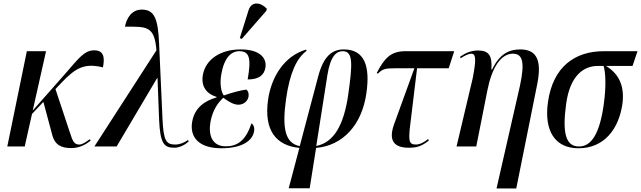

<svg xmlns="http://www.w3.org/2000/svg" viewBox="-20 -824 3606 1080"><path d="M21 0H119L160 -183L224 -251L275 -61C289 -13 319 9 381 9C432 9 469 -16 490 -33L485 -41C466 -27 444 -11 426 -11C397 -11 389 -29 373 -79L292 -323L327 -360C407 -444 457 -470 559 -445C571 -504 562 -541 510 -541C454 -541 421 -494 351 -414L164 -202L239 -536H131Z M511 0H636L864 -385H866L875 -150C881 -19 901 7 960 7C988 7 1018 -7 1041 -28L1038 -37C1018 -22 991 -11 966 -11C913 -11 900 -34 894 -156L875 -578C869 -716 850 -770 778 -770C718 -770 691 -718 683 -674C804 -674 849 -680 860 -541Z M1340 -605 1478 -763 1481 -775C1446 -812 1395 -819 1378 -766L1329 -610ZM1225 10C1344 10 1401 -34 1409 -85C1413 -104 1407 -123 1394 -130C1361 -26 1308 -1 1250 -1C1172 -1 1151 -65 1164 -139C1177 -209 1209 -249 1236 -274C1271 -248 1298 -235 1321 -235C1349 -235 1373 -254 1378 -280C1381 -300 1375 -313 1366 -320C1334 -316 1290 -305 1239 -287C1226 -302 1214 -348 1225 -407C1241 -499 1280 -536 1326 -536C1384 -536 1394 -495 1373 -377C1439 -377 1466 -403 1473 -444C1481 -491 1450 -546 1333 -546C1224 -546 1137 -493 1121 -402C1110 -339 1141 -296 1198 -279V-276C1130 -257 1074 -216 1061 -139C1046 -54 1097 10 1225 10Z M1604 235H1722L1758 8C1909 -5 2016 -122 2041 -300C2063 -453 2030 -546 1914 -546C1847 -546 1799 -507 1769 -391L1666 -2C1581 -19 1567 -108 1589 -267C1610 -414 1649 -498 1705 -538L1701 -545C1581 -509 1507 -395 1488 -264C1463 -88 1535 -5 1664 8ZM1822 -404C1839 -509 1872 -536 1908 -536C1967 -536 1963 -464 1939 -293C1914 -117 1856 -22 1759 -3Z M2280 7C2324 7 2351 -1 2392 -33L2388 -42C2367 -24 2342 -11 2319 -11C2280 -11 2279 -34 2285 -101L2326 -440H2504L2535 -536H2260C2180 -536 2143 -499 2099 -413L2106 -410C2132 -437 2149 -440 2206 -440H2311L2196 -123C2164 -32 2197 7 2280 7Z M2773 236H2884L3002 -351C3029 -487 2998 -546 2906 -546C2846 -546 2791 -523 2748 -433H2744C2750 -513 2728 -540 2669 -540C2630 -540 2598 -526 2568 -505L2571 -496C2595 -512 2617 -522 2630 -522C2657 -522 2660 -493 2639 -384L2548 0H2659L2722 -318C2747 -443 2797 -522 2865 -522C2922 -522 2932 -470 2905 -343Z M3234 10C3380 10 3461 -100 3481 -239C3495 -343 3459 -410 3389 -453H3538L3566 -536H3376C3215 -536 3090 -450 3062 -248C3040 -89 3101 10 3234 10ZM3237 0C3161 0 3142 -78 3165 -243C3188 -404 3267 -453 3342 -453H3375C3386 -421 3391 -341 3376 -236C3353 -71 3306 0 3237 0Z"/></svg>

Font: Noto Serif Display Condensed Medium
Style: Italic
Weight: 500
Width: 3
Italic angle: -12°
Designer: Monotype Design Team
Foundry: Monotype Imaging Inc.
Version: Version 2.009